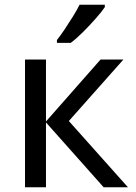

<svg xmlns="http://www.w3.org/2000/svg" viewBox="-20 -786 569 806"><path d="M402 -536H498L269 -278L517 0H415L173 -272V0H85V-536H173V-276ZM420 -766V-756Q408 -738 383 -709.5Q358 -681 329.5 -652.5Q301 -624 277 -606H219V-618Q234 -637 251.5 -663Q269 -689 286 -716.5Q303 -744 314 -766Z"/></svg>

Font: Noto IKEA Latin
Style: Regular
Weight: 400
Designer: Monotype Design Team
Foundry: Monotype Imaging Inc.
Version: Version 1.0